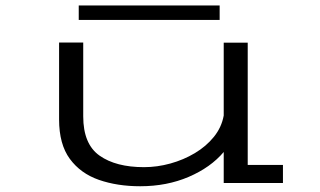

<svg xmlns="http://www.w3.org/2000/svg" viewBox="-20 -652 1140 684"><path d="M479.5 11.5Q398 11.5 332.5 -11.2Q267 -34 228.8 -86Q190.5 -138 190.5 -226.5V-500.5H276.5V-237.5Q276.5 -138.5 334.8 -97.5Q393 -56.5 493 -56.5Q540 -56.5 587 -69.5Q634 -82.5 674.2 -106.5Q714.5 -130.5 742 -164.5Q769.5 -198.5 777 -240.5V-500H862.5V-64.5H988V0H777V-110.5Q730.5 -55.5 652.5 -22Q574.5 11.5 479.5 11.5ZM260.5 -581V-632.5H762.5V-581Z"/></svg>

Font: Trispace Expanded Light
Style: Regular
Weight: 300
Width: 7
Designer: Tyler Finck
Foundry: Etcetera Type Company
Version: Version 1.210; ttfautohint (v1.8.3)